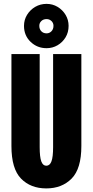

<svg xmlns="http://www.w3.org/2000/svg" viewBox="-20 -986 490 1016"><path d="M225 11Q142 11 91.2 -41Q40.5 -93 40.5 -213.5V-700H190V-207.5Q190 -155 198.5 -132Q207 -109 225 -109Q243.5 -109 252.2 -132Q261 -155 261 -207.5V-700H410.5V-213.5Q410.5 -93 359 -41Q307.5 11 225 11ZM226.5 -731Q177 -731 142 -764.5Q107 -798 107 -849Q107 -881 123.2 -907.5Q139.5 -934 166.5 -949.8Q193.5 -965.5 226.5 -965.5Q258 -965.5 284.5 -949.8Q311 -934 327 -907.5Q343 -881 343 -849Q343 -815 327 -788.5Q311 -762 284.5 -746.5Q258 -731 226.5 -731ZM226.5 -809.5Q241.5 -809.5 252.2 -820.5Q263 -831.5 263 -849.5Q263 -864.5 252.2 -874.8Q241.5 -885 226.5 -885Q209.5 -885 198.8 -874.8Q188 -864.5 188 -849.5Q188 -831.5 198.8 -820.5Q209.5 -809.5 226.5 -809.5Z"/></svg>

Font: Trispace Condensed
Style: Bold
Weight: 700
Width: 3
Designer: Tyler Finck
Foundry: Etcetera Type Company
Version: Version 1.210; ttfautohint (v1.8.3)